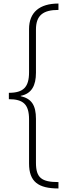

<svg xmlns="http://www.w3.org/2000/svg" viewBox="-20 -820 389 1084"><path d="M310 244V208C215 208 183 184 183 99V-149C183 -226 158 -263 97 -277V-279C159 -291 183 -338 183 -409V-653C183 -733 223 -764 310 -764V-800C204 -800 144 -751 144 -656V-412C144 -327 111 -296 30 -296V-260C111 -260 144 -231 144 -146V103C144 206 196 244 310 244Z"/></svg>

Font: Noto Sans Malayalam ExtraLight
Style: Regular
Weight: 200
Designer: Jelle Bosma - Monotype Design Team
Foundry: Monotype Imaging Inc.
Version: Version 2.104